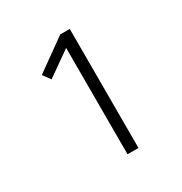

<svg xmlns="http://www.w3.org/2000/svg" viewBox="-109 -818 546 577"><g transform="rotate(-30 164.5 -529.5)"><path d="M210 -736V-323H172V-692L87 -632L68 -658L177 -736Z"/></g></svg>

Font: Fira Sans Extra Condensed ExtraLight
Style: Regular
Weight: 275
Width: 1
Designer: Carrois Corporate & Edenspiekermann AG
Foundry: Carrois Corporate GbR & Edenspiekermann AG
Version: Version 4.203